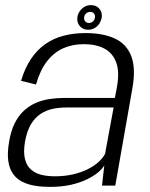

<svg xmlns="http://www.w3.org/2000/svg" viewBox="-20 -727 588 752"><path d="M174.5 5Q221 5 257.5 -3.2Q294 -11.5 321 -24.8Q348 -38 365 -52.5Q382 -67 388.5 -79.5L379.5 0H431.5L498.5 -381Q512.5 -460 494 -507.5Q475.5 -555 429.5 -576.2Q383.5 -597.5 315 -597.5Q269 -597.5 229.5 -587.2Q190 -577 157.8 -554.5Q125.5 -532 101.5 -496.5Q77.5 -461 62.5 -410.5L121 -396Q137 -452 164 -486.8Q191 -521.5 227.2 -537.8Q263.5 -554 308 -554Q356.5 -554 389.2 -536.5Q422 -519 435.5 -481.5Q449 -444 437.5 -383.5L430 -343.5H232.5Q203 -343.5 174.5 -339.2Q146 -335 120.5 -324Q95 -313 73.8 -293.5Q52.5 -274 37.5 -244Q22.5 -214 15.5 -171Q8 -127 12.5 -96.2Q17 -65.5 31.2 -45.8Q45.5 -26 67.5 -15Q89.5 -4 116.8 0.5Q144 5 174.5 5ZM194.5 -36.5Q166.5 -36.5 142.5 -42.2Q118.5 -48 101.5 -62.8Q84.5 -77.5 77.8 -104.2Q71 -131 78 -172.5Q85.5 -214 101.2 -240.2Q117 -266.5 139.2 -281Q161.5 -295.5 187.2 -300.8Q213 -306 240 -306H425L391.5 -124.5Q383.5 -108.5 366.2 -92.8Q349 -77 323.5 -64.2Q298 -51.5 265.5 -44Q233 -36.5 194.5 -36.5ZM325 -610.5Q339 -610.5 350.5 -617Q362 -623.5 369.2 -634.8Q376.5 -646 378.5 -659.5Q381 -679 369 -693Q357 -707 336.5 -707Q322.5 -707 311.2 -700.5Q300 -694 292.5 -683.2Q285 -672.5 283 -659.5Q280.5 -638.5 292.8 -624.5Q305 -610.5 325 -610.5ZM328 -637Q319.5 -637 314 -643.2Q308.5 -649.5 309.5 -659.5Q310.5 -668.5 317.5 -674.5Q324.5 -680.5 333.5 -680.5Q342.5 -680.5 347.8 -674.5Q353 -668.5 352 -659.5Q351 -649.5 344 -643.2Q337 -637 328 -637Z"/></svg>

Font: Anybody UltraCondensed Thin Light
Style: Italic
Weight: 300
Italic angle: -10°
Version: Version 1.111